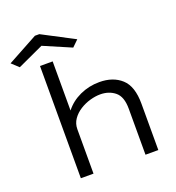

<svg xmlns="http://www.w3.org/2000/svg" viewBox="-209 -951 982 1069"><g transform="rotate(-20 281.5 -416.5)"><path d="M87 0V-665H162V-374Q196 -418 250 -443Q304 -468 366 -468Q447 -468 496.5 -423Q546 -378 546 -275V0H470V-273Q470 -344 434.5 -373Q399 -402 347 -402Q319 -402 287 -393Q255 -384 226.5 -366Q198 -348 180 -322Q162 -296 162 -263V0ZM-21 -697 -62 -735 118 -833H144L333 -734L296 -698L133 -768Z"/></g></svg>

Font: Inconsolata Expanded Thin
Style: Regular
Weight: 100
Width: 7
Monospace: yes
Designer: Raph Levien, Cyreal, Brenton Simpson
Foundry: Raph Levien, Cyreal, Google
Version: Version 3.100; ttfautohint (v1.8.4.7-5d5b)